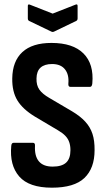

<svg xmlns="http://www.w3.org/2000/svg" viewBox="-20 -862 492 890"><path d="M220.6 8Q114.4 8 69.1 -44Q23.8 -96 32.2 -185.7Q33.2 -200.1 43.2 -200.1H132.7Q143.2 -200.1 142.2 -186.1Q139.7 -138.6 160.2 -114.2Q180.6 -89.7 224.1 -89.7Q266.5 -89.7 286.5 -108.2Q306.5 -126.7 306.5 -165.7Q306.5 -187 300.9 -203.1Q295.4 -219.3 282.8 -232.4Q270.2 -245.6 248.5 -258.2L141.6 -321.6Q85.2 -356 60.5 -396.7Q35.8 -437.4 36.8 -498.3Q37.8 -578.2 83.7 -620.6Q129.6 -663 218.7 -663Q318.2 -663 367 -614.1Q415.9 -565.1 407.9 -475.3Q406.3 -459.4 397.5 -459.4H305.9Q295.5 -459.4 296.9 -475.3Q300.5 -516.4 281 -540.8Q261.5 -565.2 221.5 -565.2Q186.7 -565.2 168.2 -548.8Q149.7 -532.3 149.2 -498.4Q148.2 -466.6 162.6 -446.4Q176.9 -426.2 208.7 -408L314.1 -346Q352.5 -323.1 375.4 -297.9Q398.4 -272.7 408.6 -241.5Q418.9 -210.2 418.4 -165.8Q418.4 -82 371.3 -37Q324.2 8 220.6 8ZM217.7 -715.7 115 -765Q109 -768 109 -777V-834.8Q109 -844.8 120 -839.8L224.1 -798.9L328.3 -839.8Q339.7 -845.2 339.7 -834.8V-777Q339.7 -768 333.3 -765L231.1 -715.7Q224.1 -712.2 217.7 -715.7Z"/></svg>

Font: Sofia Sans Condensed
Style: Regular
Weight: 400
Designer: Botio Nikoltchev, Ani Petrova
Foundry: lettersoup
Version: Version 4.100